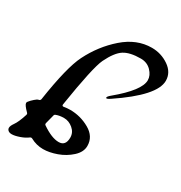

<svg xmlns="http://www.w3.org/2000/svg" viewBox="-202 -1016 1106 1173"><g transform="rotate(30 351.5 -429.0)"><path d="M50 14Q34 14 25 6.5Q16 -1 16 -12Q16 -26 31 -47Q50 -73 69 -133Q72 -142 65 -148Q31 -182 31 -196Q31 -204 47.5 -220.5Q64 -237 77 -246Q81 -249 89 -251Q98 -252 101 -262Q138 -508 185 -601Q241 -713 332 -792.5Q423 -872 529 -872Q595 -872 649 -835Q703 -798 703 -739Q703 -635 468 -477Q441 -459 439 -468Q437 -476 459 -494Q606 -616 606 -687Q606 -721 577 -751Q548 -781 503 -781Q427 -781 386 -755Q345 -729 307 -651Q276 -586 231 -301Q230 -295 233 -292Q236 -289 242 -290Q265 -294 286 -294Q359 -294 423 -257.5Q487 -221 487 -155Q487 -112 447.5 -76Q408 -40 356.5 -21.5Q305 -3 261 -3Q214 -3 172 -26Q164 -30 157 -25Q137 -9 104 2.5Q71 14 50 14ZM371 -147Q371 -183 342 -207.5Q313 -232 279 -232Q247 -232 224 -223Q215 -220 214 -212Q206 -179 198 -150Q196 -140 203 -136Q273 -88 322 -88Q371 -88 371 -147Z"/></g></svg>

Font: Joscelyn
Style: Regular
Weight: 400
Designer: Peter S. Baker
Version: Version 1.012